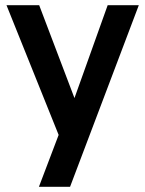

<svg xmlns="http://www.w3.org/2000/svg" viewBox="-20 -520 560 740"><path d="M206 0 5 -500H131L267 -142L395 -500H515L250 200H130Z"/></svg>

Font: PT Root UI Web Bold
Style: Regular
Weight: 700
Designer: Vitaly Kuzmin
Foundry: ParaType Ltd.
Version: Version 1.000W